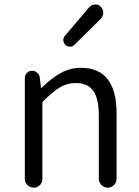

<svg xmlns="http://www.w3.org/2000/svg" viewBox="-20 -867 644 887"><path d="M94.7 -40V-506.8Q94.7 -520.5 104.5 -530.3Q114.3 -540 127.9 -540Q141.6 -540 152.3 -530.8Q163.1 -521.5 164.1 -506.8L168.9 -462.9Q168.9 -460.9 170.4 -460.9Q171.9 -460.9 172.9 -461.9Q217.8 -505.9 260.7 -529.8Q303.7 -553.7 353.5 -553.7Q518.6 -553.7 518.6 -342.8V-41Q518.6 -24.4 506.8 -12.2Q495.1 0 478 0Q460.9 0 448.7 -12.2Q436.5 -24.4 436.5 -41V-333Q436.5 -411.1 411.1 -447.3Q385.7 -483.4 330.1 -483.4Q290 -483.4 256.8 -463.4Q223.6 -443.4 180.7 -400.4Q175.8 -395.5 175.8 -387.7V-40Q175.8 -23.4 164.1 -11.7Q152.3 0 135.7 0Q119.1 0 106.9 -11.7Q94.7 -23.4 94.7 -40ZM324.2 -660.2Q315.4 -651.4 302.7 -651.4Q291 -651.4 282.2 -659.2Q272.5 -668.9 272.5 -682.6Q272.5 -693.4 280.3 -702.1L391.6 -833Q402.3 -845.7 418 -845.7Q418.9 -846.7 419.9 -846.7Q434.6 -846.7 445.3 -835.9Q457 -825.2 457 -808.6Q457 -793 446.3 -781.2Z"/></svg>

Font: Gen Jyuu Gothic P Normal
Style: Regular
Weight: 300
Designer: [Source Han Sans]
Ryoko NISHIZUKA  (kana & ideographs); Paul D. Hunt (Latin, Greek & Cyrillic); Wenlong ZHANG  (bopomofo
Version: Version 1.002.20150607